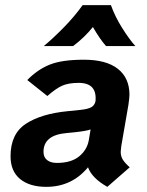

<svg xmlns="http://www.w3.org/2000/svg" viewBox="-20 -714 571 746"><path d="M449 -124Q449 -107 457 -94Q465 -81 484 -64L397 12Q337 -22 322 -64Q259 12 160 12Q95 12 58 -18.5Q21 -49 21 -107Q21 -194 80.5 -233Q140 -272 243 -282L292 -287Q321 -290 334 -297Q347 -304 351 -320Q358 -392 286 -392Q246 -392 221.5 -381Q197 -370 164 -341L86 -403Q126 -444 173.5 -463Q221 -482 306 -482Q393 -482 438 -446.5Q483 -411 483 -346Q483 -335 479 -307L451 -145Q449 -129 449 -124ZM325 -169 332 -211Q316 -205 269 -200L238 -197Q149 -189 149 -124Q149 -103 163 -92Q177 -81 201 -81Q256 -81 287 -106Q318 -131 325 -169ZM301 -694H411Q427 -649 455.5 -604Q484 -559 506 -535H392Q368 -562 341 -609Q308 -568 264 -535H150Q182 -561 225.5 -605Q269 -649 301 -694Z"/></svg>

Font: KoHo
Style: Bold Italic
Weight: 700
Italic angle: -10°
Version: Version 1.000; ttfautohint (v1.6)